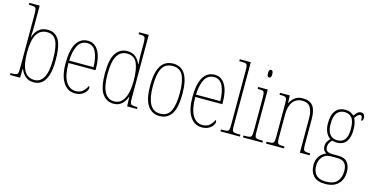

<svg xmlns="http://www.w3.org/2000/svg" viewBox="-92 -1237 3810 1954"><g transform="rotate(15 1812.5 -259.5)"><path d="M268 10Q214 10 180 -18Q146 -46 128 -93H124L122 0H16V-20H29Q60 -20 74.5 -24.5Q89 -29 93 -43.5Q97 -58 97 -89V-661Q97 -698 93 -714.5Q89 -731 75 -735.5Q61 -740 31 -740H16V-760H125V-561Q125 -534 124 -496.5Q123 -459 121 -427H123Q139 -480 175 -512Q211 -544 270 -544Q348 -544 387 -479.5Q426 -415 426 -267Q426 -166 406 -105Q386 -44 350.5 -17Q315 10 268 10ZM269 -15Q330 -15 364 -75.5Q398 -136 398 -269Q398 -399 368 -459Q338 -519 269 -519Q197 -519 160.5 -457.5Q124 -396 124 -268Q124 -140 159 -77.5Q194 -15 269 -15Z M701 10Q623 10 577 -60.5Q531 -131 531 -262Q531 -403 573 -472.5Q615 -542 693 -542Q766 -542 805 -474.5Q844 -407 844 -291V-272H559Q559 -142 597.5 -78.5Q636 -15 702 -15Q749 -15 777.5 -41Q806 -67 820 -100Q829 -95 829 -79Q829 -63 814.5 -42Q800 -21 771.5 -5.5Q743 10 701 10ZM816 -297Q814 -395 785 -456Q756 -517 693 -517Q627 -517 595 -457.5Q563 -398 560 -297Z M1108 10Q1032 10 988 -54Q944 -118 944 -267Q944 -416 988 -480Q1032 -544 1108 -544Q1162 -544 1195 -516.5Q1228 -489 1247 -444H1251Q1248 -468 1247 -493.5Q1246 -519 1246 -544V-658Q1246 -697 1242 -714Q1238 -731 1225 -735.5Q1212 -740 1183 -740H1172V-760H1274V-88Q1274 -57 1278.5 -42.5Q1283 -28 1297.5 -24Q1312 -20 1342 -20H1353V0H1250L1246 -100H1244Q1226 -50 1193 -20Q1160 10 1108 10ZM1107 -15Q1176 -15 1211.5 -80.5Q1247 -146 1247 -265Q1247 -389 1217.5 -454Q1188 -519 1111 -519Q1043 -519 1007.5 -459Q972 -399 972 -265Q972 -135 1008 -74.5Q1044 -14 1107 -15Z M1591 10Q1511 10 1466 -57Q1421 -124 1421 -267Q1421 -406 1463.5 -474Q1506 -542 1594 -542Q1761 -542 1761 -267Q1761 -123 1718 -56.5Q1675 10 1591 10ZM1592 -15Q1670 -15 1701.5 -81Q1733 -147 1733 -267Q1733 -393 1701 -455Q1669 -517 1593 -517Q1514 -517 1481.5 -454.5Q1449 -392 1449 -267Q1449 -145 1483.5 -80Q1518 -15 1592 -15Z M2037 10Q1959 10 1913 -60.5Q1867 -131 1867 -262Q1867 -403 1909 -472.5Q1951 -542 2029 -542Q2102 -542 2141 -474.5Q2180 -407 2180 -291V-272H1895Q1895 -142 1933.5 -78.5Q1972 -15 2038 -15Q2085 -15 2113.5 -41Q2142 -67 2156 -100Q2165 -95 2165 -79Q2165 -63 2150.5 -42Q2136 -21 2107.5 -5.5Q2079 10 2037 10ZM2152 -297Q2150 -395 2121 -456Q2092 -517 2029 -517Q1963 -517 1931 -457.5Q1899 -398 1896 -297Z M2233 0V-20H2244Q2281 -20 2297 -24Q2313 -28 2317 -43.5Q2321 -59 2321 -94V-662Q2321 -699 2317 -715.5Q2313 -732 2298.5 -736Q2284 -740 2254 -740H2233V-760H2349V-94Q2349 -59 2353 -43.5Q2357 -28 2373.5 -24Q2390 -20 2426 -20H2438V0Z M2569 -658Q2558 -658 2552.5 -666Q2547 -674 2547 -698Q2547 -721 2552.5 -729.5Q2558 -738 2569 -738Q2579 -738 2585.5 -729.5Q2592 -721 2592 -698Q2592 -674 2585.5 -666Q2579 -658 2569 -658ZM2470 0V-20H2490Q2522 -20 2537 -24.5Q2552 -29 2556 -44.5Q2560 -60 2560 -95V-437Q2560 -473 2556.5 -490Q2553 -507 2539.5 -511.5Q2526 -516 2496 -516H2487V-536H2588V-95Q2588 -60 2592 -44.5Q2596 -29 2610.5 -24.5Q2625 -20 2657 -20H2675V0Z M2713 0V-20H2726Q2758 -20 2772.5 -24.5Q2787 -29 2791.5 -44.5Q2796 -60 2796 -95V-441Q2796 -476 2791.5 -492Q2787 -508 2773 -512Q2759 -516 2729 -516H2717V-536H2820L2823 -456H2825Q2847 -498 2878 -520Q2909 -542 2958 -542Q3032 -542 3065 -498Q3098 -454 3098 -361V-95Q3098 -60 3102 -44.5Q3106 -29 3120.5 -24.5Q3135 -20 3166 -20H3173V0H3070V-364Q3070 -433 3045 -475Q3020 -517 2960 -517Q2895 -517 2859.5 -470.5Q2824 -424 2824 -333V-95Q2824 -60 2828 -44.5Q2832 -29 2846.5 -24.5Q2861 -20 2893 -20H2902V0Z M3399 241Q3315 241 3275.5 198.5Q3236 156 3236 85Q3236 42 3251 12Q3266 -18 3288.5 -36Q3311 -54 3332 -62Q3317 -69 3305.5 -85Q3294 -101 3294 -131Q3294 -158 3307.5 -179.5Q3321 -201 3334 -214Q3303 -232 3285.5 -272Q3268 -312 3268 -362Q3268 -453 3304.5 -497.5Q3341 -542 3407 -542Q3436 -542 3459.5 -531Q3483 -520 3497 -505Q3510 -523 3526.5 -540Q3543 -557 3567 -557Q3588 -557 3598 -543.5Q3608 -530 3608 -512Q3608 -476 3587 -476Q3587 -504 3583 -516.5Q3579 -529 3565 -529Q3552 -529 3540 -518.5Q3528 -508 3512 -485Q3522 -466 3529.5 -437Q3537 -408 3537 -363Q3537 -285 3504.5 -240.5Q3472 -196 3407 -196Q3396 -196 3379.5 -198Q3363 -200 3355 -203Q3341 -189 3330.5 -171Q3320 -153 3320 -126Q3320 -95 3340.5 -83Q3361 -71 3395 -71H3456Q3523 -71 3553 -33.5Q3583 4 3583 66Q3583 146 3535.5 193.5Q3488 241 3399 241ZM3404 -220Q3456 -220 3482.5 -255Q3509 -290 3509 -365Q3509 -449 3481.5 -483Q3454 -517 3402 -517Q3355 -517 3325.5 -481Q3296 -445 3296 -364Q3296 -293 3324 -256.5Q3352 -220 3404 -220ZM3401 216Q3482 216 3518.5 174.5Q3555 133 3555 67Q3555 10 3531 -18Q3507 -46 3447 -46H3380Q3330 -46 3297 -9.5Q3264 27 3264 85Q3264 121 3276.5 150.5Q3289 180 3318.5 198Q3348 216 3401 216Z"/></g></svg>

Font: Noto Serif Lao Condensed Thin
Style: Regular
Weight: 100
Width: 3
Designer: Monotype Design Team
Foundry: Monotype Imaging Inc.
Version: Version 2.003; ttfautohint (v1.8.4.7-5d5b)